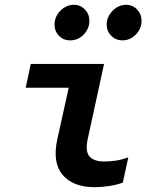

<svg xmlns="http://www.w3.org/2000/svg" viewBox="-20 -771 640 799"><path d="M375 8Q283 8 240 -44Q197 -96 219 -194L266 -406H87L108 -505H413L345 -192Q334 -142 352 -120.5Q370 -99 414 -99Q438 -99 461.5 -102.5Q485 -106 514 -116L491 -11Q467 -2 435 3Q403 8 375 8ZM272 -603Q244 -603 225.5 -622Q207 -641 207 -669Q207 -702 231.5 -726.5Q256 -751 288 -751Q315 -751 333.5 -731.5Q352 -712 352 -684Q352 -652 328.5 -627.5Q305 -603 272 -603ZM489 -603Q462 -603 443 -622Q424 -641 424 -669Q424 -701 448.5 -726Q473 -751 505 -751Q532 -751 550.5 -731.5Q569 -712 569 -684Q569 -652 545.5 -627.5Q522 -603 489 -603Z"/></svg>

Font: Red Hat Mono SemiBold
Style: Italic
Weight: 600
Italic angle: -12°
Monospace: yes
Designer: Pentagram, MCKL
Foundry: MCKL
Version: Version 1.030